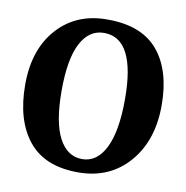

<svg xmlns="http://www.w3.org/2000/svg" viewBox="-68 -623 676 697"><g transform="rotate(10 270.0 -274.5)"><path d="M267 8Q142 9 81 -66Q20 -141 20 -273Q20 -403 90 -480.5Q160 -558 275 -557Q400 -557 460.5 -485Q521 -413 521 -284Q521 -154 451 -73.5Q381 7 267 8ZM270 -507Q215 -507 184.5 -449Q154 -391 154 -274Q154 -158 184.5 -100Q215 -42 270 -42Q325 -42 355.5 -103.5Q386 -165 386 -283Q386 -507 270 -507Z"/></g></svg>

Font: Aikya
Style: Bold
Weight: 700
Designer: Neelakash Kshetrimayum (Latin subset based on Merriweather by Eben Sorkin)
Foundry: Brand New Type
Version: Version 1.00 b005